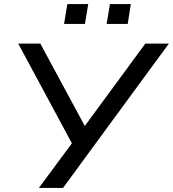

<svg xmlns="http://www.w3.org/2000/svg" viewBox="-20 -918 845 938"><path d="M170 0 341 -231 343 -196 69 -705H177L401 -290H385L690 -705H805L288 0ZM501 -801 517 -898H619L604 -801ZM293 -801 309 -898H411L395 -801Z"/></svg>

Font: Nunito Sans 10pt SemiExpanded Medium
Style: Italic
Weight: 500
Width: 6
Italic angle: -9°
Designer: Vernon Adams
Foundry: Vernon Adams
Version: Version 3.101;gftools[0.9.27]